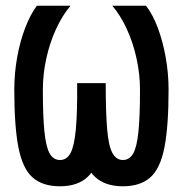

<svg xmlns="http://www.w3.org/2000/svg" viewBox="-20 -638 640 672"><path d="M410 14Q348 14 312.5 -19Q277 -52 263 -131Q249 -210 250 -347H350Q350 -245 355 -186Q360 -127 373.5 -102.5Q387 -78 410 -78Q433 -78 446 -100.5Q459 -123 464.5 -177Q470 -231 470 -324Q470 -378 458 -433Q446 -488 424 -536Q402 -584 373 -618H491Q515 -587 532.5 -540Q550 -493 560 -437Q570 -381 570 -324Q570 -196 555.5 -122Q541 -48 506 -17Q471 14 410 14ZM190 14Q129 14 94 -17Q59 -48 44.5 -122Q30 -196 30 -324Q30 -381 40 -437Q50 -493 68 -540Q86 -587 109 -618H227Q198 -584 176 -536Q154 -488 142 -433Q130 -378 130 -324Q130 -231 135.5 -177Q141 -123 154 -100.5Q167 -78 190 -78Q214 -78 227 -102.5Q240 -127 245.5 -186Q251 -245 250 -347H350Q351 -210 336.5 -131Q322 -52 287 -19Q252 14 190 14Z"/></svg>

Font: Victor Mono
Style: Bold
Weight: 700
Monospace: yes
Designer: Rune Bjørnerås
Version: Version 1.561;gftools[0.9.30]